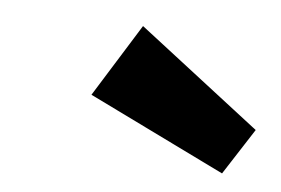

<svg xmlns="http://www.w3.org/2000/svg" viewBox="-29 -852 377 258"><g transform="rotate(5 159.0 -723.0)"><path d="M155 -817 318 -691 278 -629 94 -719Z"/></g></svg>

Font: Fira Sans Extra Condensed SemiBold
Style: Italic
Weight: 600
Width: 3
Italic angle: -8°
Designer: Carrois Corporate & Edenspiekermann AG
Foundry: Carrois Corporate GbR & Edenspiekermann AG
Version: Version 4.203